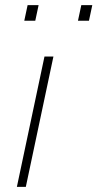

<svg xmlns="http://www.w3.org/2000/svg" viewBox="-20 -731 381 751"><path d="M46 0 154 -510H189L81 0ZM285 -650 298 -711H341L328 -650ZM75 -650 88 -711H131L118 -650Z"/></svg>

Font: Saira Thin Thin
Style: Italic
Weight: 250
Italic angle: -12°
Version: Version 1.101